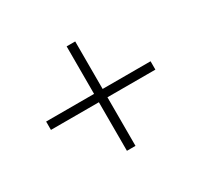

<svg xmlns="http://www.w3.org/2000/svg" viewBox="-109 -673 818 777"><g transform="rotate(-30 300.0 -284.0)"><path d="M280 -40V-267H56V-306H280V-528H320V-306H544V-267H320V-40Z"/></g></svg>

Font: Nunito Sans 12pt ExtraLight 12pt ExtraLight
Style: Regular
Weight: 250
Version: Version 3.101;gftools[0.9.27]